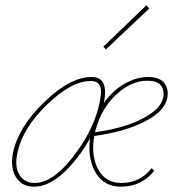

<svg xmlns="http://www.w3.org/2000/svg" viewBox="-20 -700 662 723"><path d="M542 -668 379 -514 369 -524 531 -680ZM537 -410Q583 -410 600 -385.5Q617 -361 609 -327Q597 -279 523.5 -241.5Q450 -204 335 -188Q322 -114 349.5 -62.5Q377 -11 437 -11Q508 -11 551 -67L561 -57Q513 3 436 3Q371 3 340 -50Q309 -103 319 -179Q276 -102 219.5 -49.5Q163 3 108 3Q62 3 40 -33Q18 -69 29 -125Q49 -221 146.5 -315.5Q244 -410 325 -410Q391 -410 371 -312Q403 -358 448 -384Q493 -410 537 -410ZM593 -327Q601 -353 588.5 -374.5Q576 -396 534 -396Q475 -396 419.5 -345.5Q364 -295 342 -217Q341 -215 339.5 -210Q338 -205 338 -202Q446 -217 514 -252Q582 -287 593 -327ZM110 -11Q177 -11 251 -104.5Q325 -198 350 -292Q365 -349 358 -372Q351 -395 322 -395Q249 -395 157 -306Q65 -217 46 -126Q34 -73 53 -42Q72 -11 110 -11Z"/></svg>

Font: EauTestText Thin
Style: Italic
Weight: 250
Italic angle: -12°
Designer: Christian Thalmann (Catharsis Fonts)
Version: Version 0.001;PS 000.001;hotconv 1.0.88;makeotf.lib2.5.64775